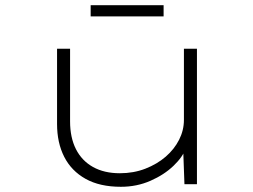

<svg xmlns="http://www.w3.org/2000/svg" viewBox="-20 -707 971 737"><path d="M444 10Q363 10 308.5 -20.5Q254 -51 226.5 -105Q199 -159 199 -231V-520H249V-241Q249 -179 271.5 -134.5Q294 -90 337 -66Q380 -42 440 -42Q493 -42 538 -59.5Q583 -77 616 -105.5Q649 -134 667.5 -170.5Q686 -207 686 -247V-520H736V0H688L683 -137L693 -138Q682 -105 646 -70.5Q610 -36 557.5 -13Q505 10 444 10ZM328 -644V-687H608V-644Z"/></svg>

Font: Lexend Zetta ExtraLight
Style: Regular
Weight: 250
Version: Version 1.007